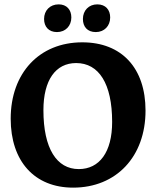

<svg xmlns="http://www.w3.org/2000/svg" viewBox="-20 -848 715 880"><path d="M241 -701C280 -701 307 -729 307 -768C307 -803 286 -828 249 -828C209 -828 182 -800 182 -761C182 -726 203 -701 241 -701ZM419 -701C458 -701 485 -729 485 -768C485 -803 464 -828 426 -828C387 -828 360 -800 360 -761C360 -726 380 -701 419 -701ZM315 12C513 12 647 -130 647 -341C647 -536 538 -654 357 -654C160 -654 29 -513 29 -304C29 -109 138 12 315 12ZM341 -73C240 -73 179 -167 179 -343C179 -481 235 -559 329 -559C433 -559 494 -465 494 -289C494 -151 436 -73 341 -73Z"/></svg>

Font: Alegreya SC
Style: Bold
Weight: 700
Designer: Juan Pablo del Peral
Foundry: Huerta Tipografica
Version: Version 2.007;PS 002.007;hotconv 1.0.88;makeotf.lib2.5.64775